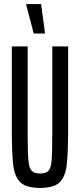

<svg xmlns="http://www.w3.org/2000/svg" viewBox="-20 -916 393 944"><path d="M38 -297V-688H116V-258Q116 -166 119.5 -128.5Q123 -91 135 -77Q147 -63 177 -63Q207 -63 219 -77Q231 -91 234 -128Q237 -165 237 -258V-688H315V-297Q315 -162 308 -104Q301 -46 272.5 -19Q244 8 177 8Q110 8 81 -19Q52 -46 45 -104Q38 -162 38 -297ZM146 -751 109 -891V-896H182L201 -756V-751Z"/></svg>

Font: Saira Ultra Condensed Medium
Style: Regular
Weight: 500
Width: 1
Designer: Hector Gatti with collaboration of the Omnibus-Type team
Foundry: Omnibus-Type
Version: Version 1.001; ttfautohint (v1.8)